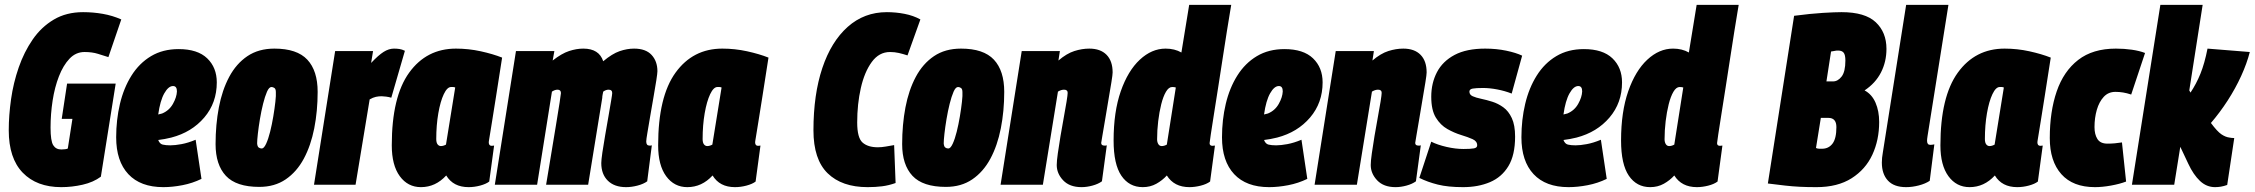

<svg xmlns="http://www.w3.org/2000/svg" viewBox="-20 -760 9277 790"><path d="M232 10Q131 10 73.5 -49.5Q16 -109 16 -224Q16 -285 25.5 -352Q35 -419 57 -482.5Q79 -546 114.5 -597.5Q150 -649 201.5 -679.5Q253 -710 322 -710Q363 -710 403 -703Q443 -696 479 -680L426 -525Q407 -531 383 -538.5Q359 -546 328 -546Q292 -546 266 -518.5Q240 -491 222.5 -446Q205 -401 196.5 -346Q188 -291 188 -235Q188 -180 199 -162.5Q210 -145 232 -145Q240 -145 248 -146Q256 -147 259 -149L278 -271H234L256 -416H456L395 -33Q364 -10 320 0Q276 10 232 10Z M809 -24Q772 -6 730.5 2Q689 10 652 10Q558 10 508 -43.5Q458 -97 458 -195Q458 -267 473.5 -332.5Q489 -398 521 -449Q553 -500 601.5 -529Q650 -558 715 -558Q793 -558 832.5 -520Q872 -482 872 -421Q872 -337 820.5 -276.5Q769 -216 685 -194Q657 -187 631 -184Q637 -168 649.5 -165Q662 -162 681 -162Q700 -162 727 -167Q754 -172 785 -185ZM692 -406Q673 -406 656 -376Q639 -346 631 -289Q641 -291 647 -293Q676 -305 691.5 -332.5Q707 -360 708 -384Q708 -406 692 -406Z M1047 9Q952 9 909.5 -36.5Q867 -82 867 -167Q867 -247 880.5 -318Q894 -389 923 -443.5Q952 -498 998 -529Q1044 -560 1109 -560Q1202 -560 1244.5 -514.5Q1287 -469 1287 -382Q1287 -303 1273 -232Q1259 -161 1230 -107Q1201 -53 1155.5 -22Q1110 9 1047 9ZM1057 -149Q1066 -149 1075 -168.5Q1084 -188 1091.5 -218Q1099 -248 1104.5 -281Q1110 -314 1113 -341Q1116 -368 1115 -381Q1115 -394 1109 -398Q1103 -402 1097 -402Q1087 -402 1078.5 -382.5Q1070 -363 1062.5 -333Q1055 -303 1049.5 -270Q1044 -237 1041 -210Q1038 -183 1038 -170Q1039 -157 1044.5 -153Q1050 -149 1057 -149Z M1515 -550 1507 -501Q1537 -533 1558.5 -546.5Q1580 -560 1601 -560Q1612 -560 1623 -558.5Q1634 -557 1646 -551L1590 -358Q1580 -361 1568.5 -362.5Q1557 -364 1550 -364Q1538 -364 1526.5 -361.5Q1515 -359 1501 -351L1443 0H1272L1359 -550Z M1908 10Q1845 10 1816 -38Q1772 10 1712 10Q1658 10 1625 -35Q1592 -80 1592 -162Q1592 -362 1663.5 -461Q1735 -560 1856 -560Q1908 -560 1958 -549Q2008 -538 2046 -523Q2031 -426 2021 -363Q2011 -300 2005 -262.5Q1999 -225 1996 -207Q1993 -189 1992 -182.5Q1991 -176 1991 -175Q1991 -160 2003 -160Q2005 -160 2008 -160.5Q2011 -161 2013 -161L1993 -13Q1980 -3 1956 3.5Q1932 10 1908 10ZM1815 -165 1853 -400Q1848 -402 1844 -402Q1840 -402 1836 -402Q1820 -402 1806 -372.5Q1792 -343 1783.5 -294Q1775 -245 1775 -188Q1775 -173 1780.5 -166Q1786 -159 1794 -159Q1804 -159 1815 -165Z M2556 10Q2508 10 2481 -16.5Q2454 -43 2454 -89Q2454 -101 2458.5 -132.5Q2463 -164 2470 -203.5Q2477 -243 2483.5 -281Q2490 -319 2494.5 -345.5Q2499 -372 2499 -377Q2499 -391 2484 -391Q2473 -391 2462 -383Q2461 -378 2459.5 -370.5Q2458 -363 2458 -357Q2443 -268 2429 -178.5Q2415 -89 2400 0H2227Q2237 -59 2247.5 -123.5Q2258 -188 2267.5 -244.5Q2277 -301 2282.5 -337.5Q2288 -374 2288 -377Q2288 -391 2274 -391Q2263 -391 2251 -383L2190 0H2016L2103 -550H2261L2254 -511Q2291 -540 2321.5 -550Q2352 -560 2380 -560Q2445 -560 2462 -508Q2499 -539 2529.5 -549.5Q2560 -560 2589 -560Q2637 -560 2661 -534Q2685 -508 2685 -467Q2685 -459 2680.5 -429.5Q2676 -400 2669 -361Q2662 -322 2655.5 -283Q2649 -244 2644 -215Q2639 -186 2639 -178Q2639 -161 2652 -161Q2654 -161 2657 -161Q2660 -161 2662 -162L2643 -14Q2628 -3 2603.5 3.5Q2579 10 2556 10Z M3004 10Q2941 10 2912 -38Q2868 10 2808 10Q2754 10 2721 -35Q2688 -80 2688 -162Q2688 -362 2759.5 -461Q2831 -560 2952 -560Q3004 -560 3054 -549Q3104 -538 3142 -523Q3127 -426 3117 -363Q3107 -300 3101 -262.5Q3095 -225 3092 -207Q3089 -189 3088 -182.5Q3087 -176 3087 -175Q3087 -160 3099 -160Q3101 -160 3104 -160.5Q3107 -161 3109 -161L3089 -13Q3076 -3 3052 3.5Q3028 10 3004 10ZM2911 -165 2949 -400Q2944 -402 2940 -402Q2936 -402 2932 -402Q2916 -402 2902 -372.5Q2888 -343 2879.5 -294Q2871 -245 2871 -188Q2871 -173 2876.5 -166Q2882 -159 2890 -159Q2900 -159 2911 -165Z M3550 10Q3444 10 3385.5 -47Q3327 -104 3327 -224Q3327 -371 3363.5 -480Q3400 -589 3468 -649.5Q3536 -710 3629 -710Q3666 -710 3702 -703Q3738 -696 3767 -680L3714 -532Q3696 -538 3678.5 -542Q3661 -546 3642 -546Q3597 -546 3567 -505Q3537 -464 3522 -398Q3507 -332 3507 -256Q3507 -193 3529 -173.5Q3551 -154 3592 -154Q3607 -154 3624.5 -157Q3642 -160 3659 -163L3665 -7Q3637 3 3609.5 6.5Q3582 10 3550 10Z M3872 9Q3777 9 3734.5 -36.5Q3692 -82 3692 -167Q3692 -247 3705.5 -318Q3719 -389 3748 -443.5Q3777 -498 3823 -529Q3869 -560 3934 -560Q4027 -560 4069.5 -514.5Q4112 -469 4112 -382Q4112 -303 4098 -232Q4084 -161 4055 -107Q4026 -53 3980.5 -22Q3935 9 3872 9ZM3882 -149Q3891 -149 3900 -168.5Q3909 -188 3916.5 -218Q3924 -248 3929.5 -281Q3935 -314 3938 -341Q3941 -368 3940 -381Q3940 -394 3934 -398Q3928 -402 3922 -402Q3912 -402 3903.5 -382.5Q3895 -363 3887.5 -333Q3880 -303 3874.5 -270Q3869 -237 3866 -210Q3863 -183 3863 -170Q3864 -157 3869.5 -153Q3875 -149 3882 -149Z M4184 -550H4341L4335 -511Q4369 -540 4400.5 -550Q4432 -560 4462 -560Q4508 -560 4533 -534.5Q4558 -509 4558 -462Q4558 -453 4553 -422Q4548 -391 4541 -350.5Q4534 -310 4527.5 -270Q4521 -230 4516 -202.5Q4511 -175 4511 -172Q4511 -161 4524 -161Q4526 -161 4529 -161Q4532 -161 4534 -162L4514 -14Q4499 -3 4475.5 3.5Q4452 10 4430 10Q4381 10 4354.5 -18Q4328 -46 4328 -81Q4328 -97 4332.5 -129Q4337 -161 4343.5 -200Q4350 -239 4357 -276.5Q4364 -314 4368.5 -342Q4373 -370 4373 -378Q4373 -391 4358 -391Q4346 -391 4333 -383L4271 0H4097Z M4874 10Q4811 10 4781 -38Q4763 -18 4738 -4Q4713 10 4682 10Q4626 10 4594 -37Q4562 -84 4562 -182Q4562 -300 4591.5 -384.5Q4621 -469 4670 -514.5Q4719 -560 4776 -560Q4813 -560 4841 -544L4873 -740H5046Q5046 -740 5041 -710Q5036 -680 5028 -630.5Q5020 -581 5011 -521.5Q5002 -462 4992.5 -402Q4983 -342 4975 -291Q4967 -240 4962 -207.5Q4957 -175 4957 -171Q4957 -160 4969 -160Q4970 -160 4973 -160.5Q4976 -161 4979 -161L4959 -13Q4944 -2 4920 4Q4896 10 4874 10ZM4760 -159Q4770 -159 4781 -165L4818 -400Q4812 -402 4803 -402Q4789 -402 4777.5 -382.5Q4766 -363 4758 -331Q4750 -299 4745.5 -261.5Q4741 -224 4741 -187Q4741 -175 4746 -167Q4751 -159 4760 -159Z M5359 -24Q5322 -6 5280.5 2Q5239 10 5202 10Q5108 10 5058 -43.5Q5008 -97 5008 -195Q5008 -267 5023.5 -332.5Q5039 -398 5071 -449Q5103 -500 5151.5 -529Q5200 -558 5265 -558Q5343 -558 5382.5 -520Q5422 -482 5422 -421Q5422 -337 5370.5 -276.5Q5319 -216 5235 -194Q5207 -187 5181 -184Q5187 -168 5199.5 -165Q5212 -162 5231 -162Q5250 -162 5277 -167Q5304 -172 5335 -185ZM5242 -406Q5223 -406 5206 -376Q5189 -346 5181 -289Q5191 -291 5197 -293Q5226 -305 5241.5 -332.5Q5257 -360 5258 -384Q5258 -406 5242 -406Z M5476 -550H5633L5627 -511Q5661 -540 5692.5 -550Q5724 -560 5754 -560Q5800 -560 5825 -534.5Q5850 -509 5850 -462Q5850 -453 5845 -422Q5840 -391 5833 -350.5Q5826 -310 5819.5 -270Q5813 -230 5808 -202.5Q5803 -175 5803 -172Q5803 -161 5816 -161Q5818 -161 5821 -161Q5824 -161 5826 -162L5806 -14Q5791 -3 5767.5 3.5Q5744 10 5722 10Q5673 10 5646.5 -18Q5620 -46 5620 -81Q5620 -97 5624.5 -129Q5629 -161 5635.5 -200Q5642 -239 5649 -276.5Q5656 -314 5660.5 -342Q5665 -370 5665 -378Q5665 -391 5650 -391Q5638 -391 5625 -383L5563 0H5389Z M5820 -28 5869 -177Q5895 -164 5932 -155.5Q5969 -147 6002 -147Q6031 -147 6044.5 -149.5Q6058 -152 6058 -162Q6058 -179 6039 -187.5Q6020 -196 5992 -204.5Q5964 -213 5935.5 -229Q5907 -245 5888 -276Q5869 -307 5869 -362Q5869 -418 5892.5 -463Q5916 -508 5965 -534Q6014 -560 6091 -560Q6137 -560 6177.5 -551.5Q6218 -543 6243 -531L6200 -375Q6172 -386 6140.5 -392Q6109 -398 6082 -398Q6053 -398 6039.5 -395.5Q6026 -393 6026 -383Q6026 -370 6039.5 -364Q6053 -358 6074.5 -353.5Q6096 -349 6120 -341.5Q6144 -334 6165.5 -318.5Q6187 -303 6200.5 -274Q6214 -245 6214 -198Q6214 -122 6186.5 -76.5Q6159 -31 6110.5 -10.5Q6062 10 6000 10Q5938 10 5896 -0.5Q5854 -11 5820 -28Z M6591 -24Q6554 -6 6512.5 2Q6471 10 6434 10Q6340 10 6290 -43.5Q6240 -97 6240 -195Q6240 -267 6255.5 -332.5Q6271 -398 6303 -449Q6335 -500 6383.5 -529Q6432 -558 6497 -558Q6575 -558 6614.5 -520Q6654 -482 6654 -421Q6654 -337 6602.5 -276.5Q6551 -216 6467 -194Q6439 -187 6413 -184Q6419 -168 6431.5 -165Q6444 -162 6463 -162Q6482 -162 6509 -167Q6536 -172 6567 -185ZM6474 -406Q6455 -406 6438 -376Q6421 -346 6413 -289Q6423 -291 6429 -293Q6458 -305 6473.5 -332.5Q6489 -360 6490 -384Q6490 -406 6474 -406Z M6962 10Q6899 10 6869 -38Q6851 -18 6826 -4Q6801 10 6770 10Q6714 10 6682 -37Q6650 -84 6650 -182Q6650 -300 6679.5 -384.5Q6709 -469 6758 -514.5Q6807 -560 6864 -560Q6901 -560 6929 -544L6961 -740H7134Q7134 -740 7129 -710Q7124 -680 7116 -630.5Q7108 -581 7099 -521.5Q7090 -462 7080.5 -402Q7071 -342 7063 -291Q7055 -240 7050 -207.5Q7045 -175 7045 -171Q7045 -160 7057 -160Q7058 -160 7061 -160.5Q7064 -161 7067 -161L7047 -13Q7032 -2 7008 4Q6984 10 6962 10ZM6848 -159Q6858 -159 6869 -165L6906 -400Q6900 -402 6891 -402Q6877 -402 6865.5 -382.5Q6854 -363 6846 -331Q6838 -299 6833.5 -261.5Q6829 -224 6829 -187Q6829 -175 6834 -167Q6839 -159 6848 -159Z M7254 -5 7362 -695Q7431 -704 7480.5 -707Q7530 -710 7557 -710Q7654 -710 7698 -668.5Q7742 -627 7742 -559Q7742 -506 7719.5 -462Q7697 -418 7652 -388Q7682 -372 7697 -337.5Q7712 -303 7712 -258Q7712 -184 7684 -123.5Q7656 -63 7598.5 -26.5Q7541 10 7454 10Q7416 10 7385.5 8.5Q7355 7 7324.5 3.5Q7294 0 7254 -5ZM7495 -425H7522Q7542 -425 7557.5 -445Q7573 -465 7573 -511Q7573 -534 7566 -543Q7559 -552 7543 -552Q7534 -552 7528.5 -550.5Q7523 -549 7514 -548ZM7472 -275 7452 -151Q7459 -148 7466 -148Q7473 -148 7477 -148Q7504 -148 7520 -169Q7536 -190 7536 -237Q7536 -275 7503 -275Z M7823 -740H7997L7911 -200Q7909 -187 7909 -181Q7909 -164 7922 -164Q7930 -164 7939 -166L7920 -16Q7902 -4 7875 3Q7848 10 7823 10Q7773 10 7748 -17Q7723 -44 7723 -91Q7723 -110 7727 -132Z M8280 10Q8217 10 8188 -38Q8144 10 8084 10Q8030 10 7997 -35Q7964 -80 7964 -162Q7964 -362 8035.5 -461Q8107 -560 8228 -560Q8280 -560 8330 -549Q8380 -538 8418 -523Q8403 -426 8393 -363Q8383 -300 8377 -262.5Q8371 -225 8368 -207Q8365 -189 8364 -182.5Q8363 -176 8363 -175Q8363 -160 8375 -160Q8377 -160 8380 -160.5Q8383 -161 8385 -161L8365 -13Q8352 -3 8328 3.5Q8304 10 8280 10ZM8187 -165 8225 -400Q8220 -402 8216 -402Q8212 -402 8208 -402Q8192 -402 8178 -372.5Q8164 -343 8155.5 -294Q8147 -245 8147 -188Q8147 -173 8152.5 -166Q8158 -159 8166 -159Q8176 -159 8187 -165Z M8600 10Q8509 10 8461.5 -43.5Q8414 -97 8414 -192Q8414 -301 8442.5 -384Q8471 -467 8531 -513.5Q8591 -560 8686 -560Q8720 -560 8751.5 -555.5Q8783 -551 8806 -542L8749 -371Q8731 -377 8715.5 -379.5Q8700 -382 8684 -382Q8655 -382 8636 -361.5Q8617 -341 8607.5 -308Q8598 -275 8598 -237Q8598 -207 8610 -188Q8622 -169 8651 -169Q8681 -169 8711 -174L8728 -13Q8702 -3 8666 3.5Q8630 10 8600 10Z M8752 0 8869 -740H9043L8988 -388L8993 -379Q9017 -415 9034 -457Q9051 -499 9063 -560L9237 -546Q9225 -499 9201.5 -447.5Q9178 -396 9146 -346.5Q9114 -297 9077 -254Q9103 -219 9120 -207.5Q9137 -196 9153 -194Q9163 -192 9173 -192L9144 1Q9130 6 9118 8Q9106 10 9094 10Q9059 10 9032 -15.5Q9005 -41 8984 -86L8951 -156L8926 0Z"/></svg>

Font: Georama Condensed Black
Style: Italic
Weight: 900
Width: 3
Italic angle: -9°
Designer: Jean-Baptiste Levee
Foundry: Production Type
Version: Version 1.000